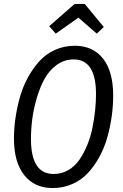

<svg xmlns="http://www.w3.org/2000/svg" viewBox="-20 -928 614 960"><path d="M258.8 -759.8 226.1 -796.9 353 -908.2H403.8L499 -793L463.9 -759.8L372.1 -839.8ZM354 -699.2Q444.8 -699.2 495.4 -634.8Q545.9 -570.3 545.9 -450.2Q545.9 -399.4 538.8 -347.7Q531.7 -295.9 517.1 -243.2Q502.4 -190.4 477.8 -145Q453.1 -99.6 420.7 -64.2Q388.2 -28.8 342.5 -8.3Q296.9 12.2 243.2 12.2Q152.3 12.2 101.1 -52.5Q49.8 -117.2 49.8 -234.9Q49.8 -284.7 57.1 -336.2Q64.5 -387.7 79.1 -440.4Q93.8 -493.2 118.7 -539.1Q143.6 -585 176 -621.1Q208.5 -657.2 254.4 -678.2Q300.3 -699.2 354 -699.2ZM348.1 -630.9Q301.3 -630.9 263.4 -603.3Q225.6 -575.7 202.4 -533.2Q179.2 -490.7 163.3 -436Q147.5 -381.3 141.1 -330.8Q134.8 -280.3 134.8 -232.9Q134.8 -58.1 248 -58.1Q288.1 -58.1 321.5 -77.4Q355 -96.7 377.4 -129.9Q399.9 -163.1 416.5 -203.4Q433.1 -243.7 442.4 -290Q451.7 -336.4 455.8 -377.7Q460 -418.9 460 -458Q460 -630.9 348.1 -630.9Z"/></svg>

Font: Fira Sans Compressed Book
Style: Italic
Weight: 350
Width: 3
Italic angle: -8°
Designer: Carrois Corporate & Edenspiekermann AG
Foundry: Carrois Corporate GbR & Edenspiekermann AG
Version: Version 4.203;PS 004.203;hotconv 1.0.88;makeotf.lib2.5.64775